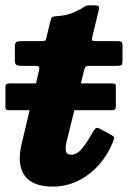

<svg xmlns="http://www.w3.org/2000/svg" viewBox="-48 -672 503 710"><path d="M-11 -363.5H85L95.5 -408Q98 -418 97 -423.2Q96 -428.5 82 -428.5H31.5Q19 -428.5 13 -431.8Q7 -435 7 -448.5V-499.5Q7 -514 13.2 -517Q19.5 -520 32.5 -520H106Q119 -520 120.8 -523.5Q122.5 -527 124.5 -537L139 -596.5Q141 -605.5 144.5 -608.2Q148 -611 158 -612Q195 -614 218.8 -623.8Q242.5 -633.5 255.5 -641.5Q267.5 -650 271.8 -651.2Q276 -652.5 294.5 -652.5Q309.5 -652.5 315 -650Q320.5 -647.5 317.5 -636L294 -539Q291 -527 292.2 -523.5Q293.5 -520 307.5 -520H385.5Q396 -520 400.5 -517.5Q405 -515 405 -503V-452Q405 -436.5 402.2 -432.5Q399.5 -428.5 384 -428.5H282Q271.5 -428.5 268.5 -424.8Q265.5 -421 263 -412L251 -363.5H365Q375.5 -363.5 378 -361Q380.5 -358.5 380.5 -349.5V-281Q380.5 -272 377.8 -268.2Q375 -264.5 363.5 -264.5H227L198 -147.5Q193.5 -130 195.5 -115Q197.5 -100 215.5 -100Q237.5 -100 257.2 -125Q277 -150 294.5 -182.5Q300 -191.5 305 -196.8Q310 -202 321 -196L361 -174.5Q373 -168 373.8 -163.8Q374.5 -159.5 369 -145.5Q350.5 -99.5 317.8 -62.5Q285 -25.5 241.5 -3.8Q198 18 147.5 18Q73.5 18 44 -21.5Q14.5 -61 31 -135.5L61.5 -264.5H-12.5Q-23.5 -264.5 -25.8 -267.2Q-28 -270 -28 -279.5V-349.5Q-28 -358.5 -24.2 -361Q-20.5 -363.5 -11 -363.5Z"/></svg>

Font: Besley* Heavy
Style: Italic
Weight: 800
Italic angle: -13°
Designer: Owen Earl
Foundry: indestructible type*
Version: Version 3.000; ttfautohint (v1.8.3)